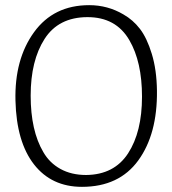

<svg xmlns="http://www.w3.org/2000/svg" viewBox="-20 -710 669 745"><path d="M148 -120Q172 -78 214.5 -54.5Q257 -31 314 -31Q423 -32 477 -115Q531 -198 531 -335Q531 -470 482 -554Q430 -644 318.5 -643.5Q207 -643 153 -559Q99 -475 99 -339Q99 -203 148 -120ZM326 -690Q398 -690 459 -654Q496 -633 523 -598Q550 -563 569 -501Q588 -439 589 -358Q591 -190 516.5 -87.5Q442 15 298 15Q180 15 112 -72Q44 -159 40 -319.5Q36 -480 112 -585Q188 -690 326 -690Z"/></svg>

Font: Karma Light
Style: Regular
Weight: 300
Designer: Joana Correia
Foundry: Indian Type Foundry
Version: Version 1.202;PS 1.0;hotconv 1.0.78;makeotf.lib2.5.61930; tt